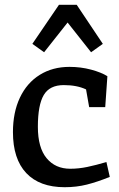

<svg xmlns="http://www.w3.org/2000/svg" viewBox="-20 -771 495 801"><path d="M34 -220Q34 -302 63 -363.5Q92 -425 145.5 -458.5Q199 -492 270 -492Q317 -492 360 -480.5Q403 -469 428 -453L419 -324H352L339 -398Q301 -416 246 -416Q187 -416 162.5 -374.5Q138 -333 138 -242Q138 -155 174.5 -111Q211 -67 273 -67Q308 -67 344 -74.5Q380 -82 424 -95L438 -33Q386 -12 342.5 -1Q299 10 250 10Q145 10 89.5 -49Q34 -108 34 -220ZM360 -553 262 -677 164 -553 115 -588 226 -751H300L409 -588Z"/></svg>

Font: Enriqueta Medium
Style: Regular
Weight: 500
Designer: Viviana Monsalve, Gustavo Ibarra
Foundry: 72Puntos
Version: Version 2.000